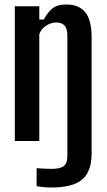

<svg xmlns="http://www.w3.org/2000/svg" viewBox="-20 -628 476 855"><path d="M210 207Q195 207 177 205.5Q159 204 143 201V121Q156 122 175.5 123Q195 124 209 124Q248 124 264 111.5Q280 99 280 67V-473Q279 -528 231 -528Q208 -528 186 -514Q164 -500 155 -476V0H46V-600H155V-541H175Q192 -573 213.5 -590.5Q235 -608 275 -608Q330 -608 358.5 -575Q387 -542 388 -465V58Q387 138 344.5 172.5Q302 207 210 207Z"/></svg>

Font: Big Shoulders Display
Style: Bold
Weight: 700
Designer: Patric King
Foundry: XO Type Co
Version: Version 1.000; ttfautohint (v1.8.2)